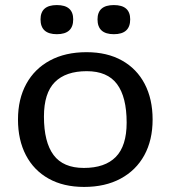

<svg xmlns="http://www.w3.org/2000/svg" viewBox="-20 -728 674 758"><path d="M312 10Q230.5 10 172 -22.8Q113.5 -55.5 82.2 -115.5Q51 -175.5 51 -256Q51 -337 83.8 -396.8Q116.5 -456.5 177.2 -489.2Q238 -522 321.5 -522Q403 -522 461.5 -489.2Q520 -456.5 551.2 -396.8Q582.5 -337 582.5 -256Q582.5 -175 549.8 -115.2Q517 -55.5 456.2 -22.8Q395.5 10 312 10ZM311 -65Q394.5 -65 437.2 -108.5Q480 -152 480 -244Q480 -345 442 -396Q404 -447 322.5 -447Q239.5 -447 196.5 -403.8Q153.5 -360.5 153.5 -268Q153.5 -167 191.5 -116Q229.5 -65 311 -65ZM204.5 -593Q140 -593 140 -651.5Q140 -708 204.5 -708Q269 -708 269 -651.5Q269 -593 204.5 -593ZM429.5 -593Q365 -593 365 -651.5Q365 -708 429.5 -708Q494 -708 494 -651.5Q494 -593 429.5 -593Z"/></svg>

Font: Newsreader Caption
Style: Regular
Weight: 400
Designer: Hugues Gentile
Foundry: Production Type
Version: Version 1.001